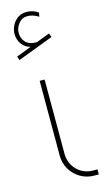

<svg xmlns="http://www.w3.org/2000/svg" viewBox="-138 -954 537 996"><g transform="rotate(-15 130.5 -455.5)"><path d="M261.2 -27H237.4Q204.1 -27 176.5 -43.2Q148.8 -59.4 132.9 -87.2Q116.9 -115.1 116.9 -147.9V-548.1H90.4V-146.6Q90.4 -106.6 109.9 -73.1Q129.5 -39.6 163.2 -19.8Q196.9 0 237.4 0H261.2ZM17.5 -679.4 208.6 -752.2 200.5 -772.9 128.1 -745.5Q85.9 -745.5 67.4 -767.1Q49 -788.7 49.5 -816.5Q49.5 -842.6 67.7 -865.8Q85.9 -888.9 114.7 -888.9Q131.3 -888.9 144.3 -884.4Q157.4 -879.9 170.4 -872.3Q171.3 -871.9 172.7 -871Q174 -870.1 174.9 -869.6L178.5 -891.6Q167.7 -899.3 152 -905.1Q136.2 -911 114.7 -911Q89 -911 69.2 -897.3Q49.5 -883.5 38.4 -861.7Q27.4 -839.9 27.4 -816.5Q27.4 -784.6 45.2 -761Q62.9 -737.4 90.4 -730.7L9.9 -699.6Z"/></g></svg>

Font: Arad-VF Thin Dots1
Style: Regular
Weight: 100
Designer: Mohammad Darvishi
Version: Version 1.000;August 30, 2024;FontCreator 15.0.0.2992 64-bit